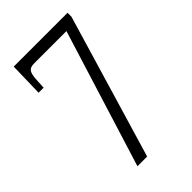

<svg xmlns="http://www.w3.org/2000/svg" viewBox="-217 -791 868 868"><g transform="rotate(-45 217.0 -357.0)"><path d="M125 0H187L392 -689V-714H48L44 -551H76L79 -604C82 -648 93 -659 125 -659H330Z"/></g></svg>

Font: Noto Serif Armenian ExtraCondensed Light
Style: Regular
Weight: 300
Width: 2
Designer: Monotype Design Team
Foundry: Monotype Imaging Inc.
Version: Version 2.008